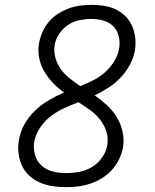

<svg xmlns="http://www.w3.org/2000/svg" viewBox="-20 -763 640 791"><path d="M252 8Q224 8 197 4Q170 0 145.5 -10.5Q121 -21 101.5 -38.5Q82 -56 71 -79.5Q60 -103 56.5 -130.5Q53 -158 58 -186Q63 -219 80.5 -250.5Q98 -282 124 -307Q150 -332 181 -350Q212 -368 244 -382Q220 -399 199.5 -420Q179 -441 163.5 -467Q148 -493 141.5 -523.5Q135 -554 141 -586Q145 -609 155.5 -632Q166 -655 182 -674Q198 -693 219.5 -706.5Q241 -720 264 -728.5Q287 -737 310.5 -740Q334 -743 357 -743Q384 -743 409 -739Q434 -735 456.5 -724.5Q479 -714 496.5 -696.5Q514 -679 524 -656.5Q534 -634 537 -608Q540 -582 536 -556Q531 -526 515.5 -497Q500 -468 477.5 -444Q455 -420 427 -402Q399 -384 370 -370Q396 -352 419.5 -330.5Q443 -309 460 -282Q477 -255 484.5 -222.5Q492 -190 487 -156Q482 -131 470.5 -107Q459 -83 441 -63Q423 -43 400 -29Q377 -15 352 -6.5Q327 2 302 5Q277 8 252 8ZM311 -408Q338 -419 364.5 -432.5Q391 -446 413 -465.5Q435 -485 450.5 -510.5Q466 -536 471 -564Q475 -589 469 -613.5Q463 -638 447 -654.5Q431 -671 406.5 -678Q382 -685 357 -685Q333 -685 307.5 -680Q282 -675 260.5 -660.5Q239 -646 224 -623.5Q209 -601 205 -577Q201 -549 209 -522.5Q217 -496 232.5 -475.5Q248 -455 268.5 -439Q289 -423 311 -408ZM252 -50Q279 -50 306.5 -55Q334 -60 359 -75Q384 -90 401 -114.5Q418 -139 422 -165Q427 -196 417.5 -223.5Q408 -251 390.5 -272.5Q373 -294 350 -310.5Q327 -327 303 -342Q274 -331 244.5 -317.5Q215 -304 189 -284Q163 -264 144.5 -236Q126 -208 121 -178Q117 -150 124.5 -124Q132 -98 151.5 -80.5Q171 -63 197.5 -56.5Q224 -50 252 -50Z"/></svg>

Font: Iosevka Aile Light
Style: Italic
Weight: 300
Italic angle: -9°
Designer: Belleve Invis
Foundry: Belleve Invis
Version: Version 31.1.0; ttfautohint (v1.8.4)